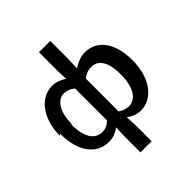

<svg xmlns="http://www.w3.org/2000/svg" viewBox="-278 -993 1447 1447"><g transform="rotate(-45 445.5 -269.5)"><path d="M53 -260C53 -67 140 45 273 45C317 45 355 27 386 5L382 92V268H501V93L496 8C532 34 571 48 608 48C727 48 831 -66 831 -266C831 -445 753 -562 617 -562C574 -562 529 -543 491 -518L495 -607V-807H375V-606L378 -520C345 -542 310 -558 263 -558C146 -558 41 -440 41 -250ZM167 -252C167 -378 220 -455 287 -455C316 -455 346 -446 374 -420V-81C346 -53 319 -43 288 -43C208 -43 162 -116 162 -248ZM484 -76V-416C516 -442 545 -450 574 -450C656 -450 693 -374 693 -252C693 -115 641 -39 568 -39C543 -39 510 -46 479 -72Z"/></g></svg>

Font: GenEiGothic-pro-SemiBold
Style: Regular
Weight: 500
Designer: Ryoko NISHIZUKA (kana & ideographs); Paul D. Hunt (Latin, Greek & Cyrillic); Wenlong ZHANG (bopomofo); Sandoll Communica
Foundry: Adobe Systems Incorporated; o_tamon
Version: Version 1.000.140830